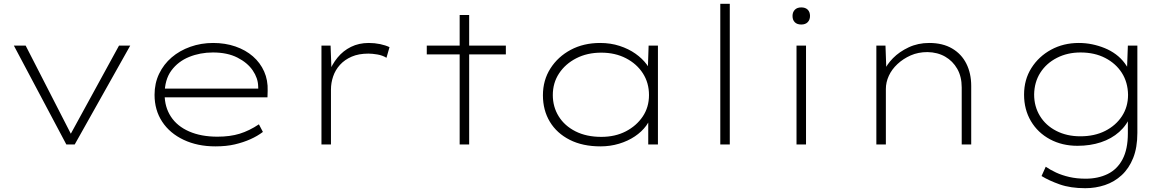

<svg xmlns="http://www.w3.org/2000/svg" viewBox="-20 -760 6168 1010"><path d="M329 0 53 -520H115L359 -44L338 -30L606 -520H665L373 0Z M1113 10Q1019 10 946 -24.5Q873 -59 833 -120Q793 -181 793 -261Q793 -322 817 -372Q841 -422 883 -458Q925 -494 981.5 -514Q1038 -534 1101 -534Q1165 -534 1218.5 -515.5Q1272 -497 1310.5 -463.5Q1349 -430 1369.5 -384Q1390 -338 1388 -282L1387 -248H835V-294H1360L1339 -283L1338 -307Q1337 -349 1309.5 -389.5Q1282 -430 1229 -457Q1176 -484 1100 -484Q1033 -484 975 -460.5Q917 -437 881.5 -389Q846 -341 846 -264Q846 -197 879 -146.5Q912 -96 975 -68.5Q1038 -41 1124 -41Q1190 -41 1240.5 -56.5Q1291 -72 1342 -106L1363 -66Q1334 -44 1297 -27.5Q1260 -11 1215.5 -0.5Q1171 10 1113 10Z M1671 0V-520H1719L1724 -385L1709 -375Q1726 -421 1755.5 -457Q1785 -493 1826.5 -513.5Q1868 -534 1920 -534Q1951 -534 1979.5 -528Q2008 -522 2029 -512L2013 -456Q1992 -469 1965 -473.5Q1938 -478 1918 -478Q1867 -478 1830 -462Q1793 -446 1768.5 -419Q1744 -392 1732.5 -358Q1721 -324 1721 -289V0Z M2398 0V-681H2448V0ZM2225 -474V-520H2641V-474Z M3139 10Q3045 10 2977 -24.5Q2909 -59 2872.5 -119.5Q2836 -180 2836 -259Q2836 -338 2875.5 -400Q2915 -462 2982.5 -498Q3050 -534 3137 -534Q3192 -534 3239.5 -518.5Q3287 -503 3323 -477.5Q3359 -452 3382 -421Q3405 -390 3411 -360L3387 -369L3392 -520H3441V0H3390V-144L3408 -168Q3403 -131 3379.5 -99Q3356 -67 3319.5 -42.5Q3283 -18 3236.5 -4Q3190 10 3139 10ZM3143 -40Q3216 -40 3272 -69Q3328 -98 3361 -147Q3394 -196 3394 -260Q3394 -324 3362 -374Q3330 -424 3273 -453.5Q3216 -483 3143 -483Q3069 -483 3011.5 -453.5Q2954 -424 2921 -374Q2888 -324 2888 -260Q2888 -198 2919 -148Q2950 -98 3007.5 -69Q3065 -40 3143 -40Z M3769 0V-740H3819V0Z M4170 0V-520H4220V0ZM4195 -631Q4173 -631 4161 -643Q4149 -655 4149 -676Q4149 -696 4161 -708.5Q4173 -721 4195 -721Q4217 -721 4229 -709Q4241 -697 4241 -676Q4241 -656 4229 -643.5Q4217 -631 4195 -631Z M4590 0V-520H4638L4643 -381L4629 -383Q4644 -420 4677.5 -454Q4711 -488 4760 -511Q4809 -534 4868 -534Q4939 -534 4988.5 -505Q5038 -476 5063.5 -425Q5089 -374 5089 -308V0H5039V-300Q5039 -357 5015.5 -398Q4992 -439 4952 -462Q4912 -485 4859 -486Q4810 -486 4770.5 -468.5Q4731 -451 4701 -423Q4671 -395 4655.5 -361Q4640 -327 4640 -292V0H4616Q4611 0 4605 0Q4599 0 4590 0Z M5689 230Q5611 230 5554.5 210Q5498 190 5459 166L5481 117Q5504 133 5535 147.5Q5566 162 5605 171Q5644 180 5691 180Q5756 180 5806.5 155.5Q5857 131 5885 78Q5913 25 5913 -58V-141L5928 -153Q5908 -102 5867.5 -66Q5827 -30 5771 -11.5Q5715 7 5648 7Q5567 7 5503 -27.5Q5439 -62 5403 -123Q5367 -184 5367 -262Q5367 -341 5405.5 -402Q5444 -463 5509 -498.5Q5574 -534 5655 -534Q5691 -534 5725 -527Q5759 -520 5791 -507Q5823 -494 5850 -474Q5877 -454 5897 -427Q5917 -400 5929 -368L5908 -380L5913 -520H5963V-61Q5963 16 5941 71Q5919 126 5880.5 161.5Q5842 197 5792.5 213.5Q5743 230 5689 230ZM5663 -43Q5738 -43 5794 -71.5Q5850 -100 5882 -149Q5914 -198 5914 -261Q5913 -327 5881.5 -376.5Q5850 -426 5794 -455Q5738 -484 5664 -484Q5595 -484 5539.5 -455.5Q5484 -427 5452.5 -377.5Q5421 -328 5420 -263Q5420 -200 5450.5 -150Q5481 -100 5536.5 -71.5Q5592 -43 5663 -43Z"/></svg>

Font: Lexend Peta ExtraLight
Style: Regular
Weight: 250
Version: Version 1.007